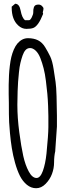

<svg xmlns="http://www.w3.org/2000/svg" viewBox="-20 -978 357 1026"><path d="M26.4 0ZM210.4 -904.3V-903.8Q185.1 -838.9 157.7 -828.6Q145 -823.7 121.1 -823.7Q97.2 -823.7 77.6 -841.8Q42.5 -873.5 42.5 -937.5V-942.4L61 -958Q83.5 -958 90.3 -921.4Q97.7 -881.8 113.8 -870.1H135.3Q142.1 -870.1 149.9 -885.7Q157.7 -901.4 157.7 -911.1Q157.7 -920.9 158.2 -926.3Q158.7 -931.6 161.1 -939.2Q163.6 -946.8 169.7 -950.2Q175.8 -953.6 186 -953.6Q196.3 -953.6 204.3 -946Q212.4 -938.5 212.4 -932.1Q212.4 -925.8 208.5 -912.1ZM284.2 -301.8 275.4 -175.3V-170.9Q269 -143.1 269 -110.8Q269 -78.6 257.8 -48.6Q246.6 -18.6 223.6 4.6Q200.7 27.8 173.3 27.8Q146 27.8 123.5 9.3Q101.1 -9.3 86.4 -38.3Q71.8 -67.4 60.5 -107.7Q49.3 -147.9 43.2 -186.3Q37.1 -224.6 33.2 -267.1Q27.3 -332 27.6 -367.9Q27.8 -403.8 27.3 -429.4Q26.9 -455.1 26.4 -475.6Q26.4 -485.8 26.4 -498.3Q26.4 -510.7 26.4 -524.9Q26.9 -553.7 28.1 -576.7Q29.3 -599.6 32.5 -626.2Q35.6 -652.8 40.5 -673.1Q45.4 -693.4 53.7 -712.9Q62.5 -732.9 73.2 -745.6Q97.7 -773.9 129.4 -773.9Q161.1 -773.9 183.6 -762.5Q206.1 -751 221.4 -725.6Q236.8 -700.2 248.3 -676.3Q259.8 -652.3 266.4 -609.6Q272.9 -566.9 276.9 -540.5Q280.8 -513.7 282.2 -463.9Q284.2 -397 284.2 -359.4ZM76.7 -541Q75.2 -518.6 74.2 -491.2Q73.2 -445.8 72.8 -420.4V-416Q72.8 -349.1 83 -271.7Q93.3 -194.3 104.2 -145Q115.2 -95.7 133.8 -61.3Q152.3 -26.9 175.3 -26.9Q195.3 -26.9 209 -64.5Q222.7 -102.5 228.5 -158.2Q238.3 -257.8 238.5 -298.1Q238.8 -338.4 238.5 -356.9Q238.3 -375.5 237.1 -410.9Q235.8 -446.3 232.9 -477.3Q230 -508.3 225.3 -545.9Q220.7 -583.5 213.1 -612.8Q205.6 -642.1 195.6 -667.7Q185.5 -693.4 170.7 -707.3Q155.8 -721.2 141.1 -721.2Q126.5 -721.2 116.9 -710.9Q107.4 -700.7 100.8 -681.9Q94.2 -663.1 89.1 -641.6Q84 -620.1 81.3 -592Q78.6 -564 76.7 -541Z"/></svg>

Font: Amatic
Style: Bold
Weight: 700
Width: 3
Version: Version 2.000; ttfautohint (v0.92-dirty) -l 8 -r 50 -G 50 -x